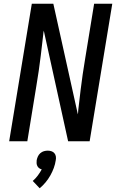

<svg xmlns="http://www.w3.org/2000/svg" viewBox="-20 -755 640 1026"><path d="M29 0 150 -735H265L396 -144Q397 -150 397.5 -155Q398 -160 398 -165L411 -276Q416 -317 422 -358.5Q428 -400 435 -441L483 -735H580L459 0H344L214 -591Q213 -585 212 -580Q211 -575 211 -570L198 -459Q193 -418 187 -376.5Q181 -335 174 -294L126 0ZM192 251 155 212Q170 199 182 183Q194 167 203 150Q195 148 189 143.5Q183 139 179.5 132Q176 125 175.5 117Q175 109 176 101Q178 91 182.5 81Q187 71 195.5 63.5Q204 56 214.5 53Q225 50 235 50Q245 50 254.5 53Q264 56 270.5 63.5Q277 71 278.5 81Q280 91 278 101Q275 122 267.5 142.5Q260 163 249 182.5Q238 202 223.5 219.5Q209 237 192 251Z"/></svg>

Font: Iosevka Custom Medium Oblique
Style: Regular
Weight: 500
Italic angle: -9°
Designer: Belleve Invis
Foundry: Belleve Invis
Version: Version 27.0.1